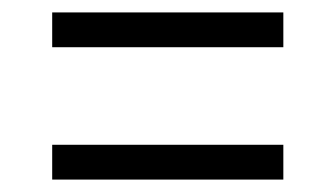

<svg xmlns="http://www.w3.org/2000/svg" viewBox="-20 -520 540 309"><path d="M64 -444V-500H436V-444ZM64 -231V-287H436V-231Z"/></svg>

Font: Iosevka SS01 Light
Style: Regular
Weight: 300
Monospace: yes
Designer: Belleve Invis
Foundry: Belleve Invis
Version: 2.3.3; ttfautohint (v1.8.3)